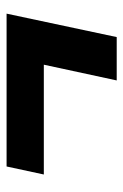

<svg xmlns="http://www.w3.org/2000/svg" viewBox="87 -470 383 598"><g transform="rotate(-90 279.0 -171.5)"><path d="M59 -343H535L462 0H327L376 -227H34Z"/></g></svg>

Font: Red Hat Display
Style: Bold Italic
Weight: 700
Italic angle: -12°
Designer: Pentagram / MCKL
Foundry: Pentagram / MCKL
Version: Version 1.003; Red Hat Display Bold Italic